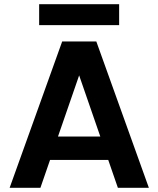

<svg xmlns="http://www.w3.org/2000/svg" viewBox="-20 -897 756 917"><path d="M549 -877V-777H167V-877ZM497 -133H219L173 0H26L277 -699H440L691 0H543ZM459 -245 358 -537 257 -245Z"/></svg>

Font: Fz Poppins SemBd
Style: Regular
Weight: 600
Designer: Ninad Kale (Devanagari), Jonny Pinhorn (Latin)
Foundry: Indian Type Foundry
Version: Vit hóa bi Vntype.Com & FontZin.Com